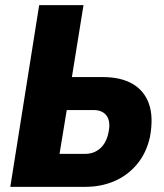

<svg xmlns="http://www.w3.org/2000/svg" viewBox="-20 -725 638 745"><path d="M20 0 132 -705H304L259 -426H378Q449 -426 494.5 -399.5Q540 -373 558 -322Q576 -271 562 -194Q548 -131 511.5 -87.5Q475 -44 423.5 -22Q372 0 311 0ZM211 -128H310Q345 -128 369 -149.5Q393 -171 401 -211Q410 -253 394 -275.5Q378 -298 343 -298H239Z"/></svg>

Font: Nunito Sans 10pt Condensed Black
Style: Italic
Weight: 900
Width: 3
Italic angle: -9°
Designer: Vernon Adams
Foundry: Vernon Adams
Version: Version 3.101;gftools[0.9.27]